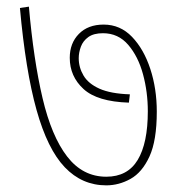

<svg xmlns="http://www.w3.org/2000/svg" viewBox="-20 -608 540 578"><path d="M452 -272Q452 -185 430 -137Q408 -89 373 -69.5Q338 -50 300 -50Q227 -50 175 -104.5Q123 -159 90 -277Q57 -395 40 -584L67 -588Q81 -428 108 -313Q135 -198 182 -137Q229 -76 300 -76Q364 -76 394.5 -126.5Q425 -177 425 -273Q425 -331 410.5 -384.5Q396 -438 366 -473Q336 -508 290 -508Q262 -508 246 -496.5Q230 -485 223.5 -467.5Q217 -450 217 -433Q217 -405 231.5 -380.5Q246 -356 279.5 -341Q313 -326 371 -324L368 -299Q273 -302 231.5 -340Q190 -378 190 -434Q190 -478 217.5 -506Q245 -534 292 -534Q342 -534 377.5 -497Q413 -460 432.5 -400.5Q452 -341 452 -272Z"/></svg>

Font: Noto Sans SemiCondensed Thin
Style: Italic
Weight: 100
Width: 4
Italic angle: -12°
Designer: Monotype Design Team
Foundry: Monotype Imaging Inc.
Version: Version 2.013; ttfautohint (v1.8.4.7-5d5b)